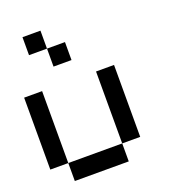

<svg xmlns="http://www.w3.org/2000/svg" viewBox="-158 -1002 982 1115"><g transform="rotate(-20 333.5 -444.5)"><path d="M111.1 -111.1H0V-555.6H111.1ZM555.6 -111.1H444.4V-555.6H555.6ZM444.4 0H111.1V-111.1H444.4ZM222.2 -777.8H111.1V-888.9H222.2ZM333.3 -666.7H222.2V-777.8H333.3Z"/></g></svg>

Font: Pixeloid Sans
Style: Regular
Weight: 400
Designer: GGBotNet
Foundry: GGBotNet
Version: 0.5